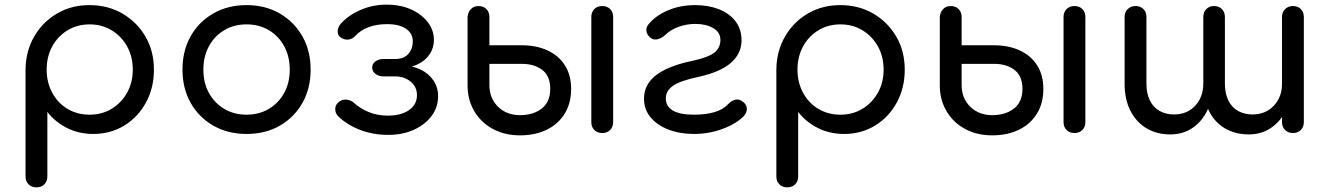

<svg xmlns="http://www.w3.org/2000/svg" viewBox="-20 -573 5726 827"><path d="M137 234Q116 234 103 221Q90 208 90 187V-274Q91 -353 127.5 -416Q164 -479 226 -515Q288 -551 365 -551Q445 -551 507.5 -514.5Q570 -478 606.5 -415.5Q643 -353 643 -273Q643 -194 608.5 -131Q574 -68 515 -32Q456 4 382 4Q320 4 269 -21.5Q218 -47 184 -91V187Q184 208 171 221Q158 234 137 234ZM366 -79Q419 -79 461 -104.5Q503 -130 527.5 -174Q552 -218 552 -273Q552 -329 527.5 -373Q503 -417 461 -442.5Q419 -468 366 -468Q313 -468 271 -442.5Q229 -417 205 -373Q181 -329 181 -273Q181 -218 205 -173.5Q229 -129 271 -104Q313 -79 366 -79Z M1042 4Q962 4 899.5 -31.5Q837 -67 801.5 -129.5Q766 -192 766 -273Q766 -355 801.5 -417.5Q837 -480 899.5 -515.5Q962 -551 1042 -551Q1122 -551 1184 -515.5Q1246 -480 1282 -417.5Q1318 -355 1318 -273Q1318 -192 1282.5 -129.5Q1247 -67 1185 -31.5Q1123 4 1042 4ZM1042 -79Q1096 -79 1138 -104Q1180 -129 1204 -172.5Q1228 -216 1228 -273Q1228 -330 1204 -374Q1180 -418 1138 -443Q1096 -468 1042 -468Q988 -468 946 -443Q904 -418 880 -374Q856 -330 856 -273Q856 -216 880 -172.5Q904 -129 946 -104Q988 -79 1042 -79Z M1652 8Q1606 8 1565.5 -2.5Q1525 -13 1492 -31.5Q1459 -50 1437 -72Q1423 -86 1424 -105Q1425 -124 1441 -135Q1455 -146 1474.5 -143.5Q1494 -141 1507 -128Q1531 -106 1568 -90.5Q1605 -75 1651 -75Q1708 -75 1742 -99Q1776 -123 1776 -163Q1776 -198 1750.5 -220Q1725 -242 1687 -244H1632Q1611 -244 1597 -255Q1583 -266 1583 -282Q1583 -298 1597 -308.5Q1611 -319 1632 -319H1687Q1721 -320 1739.5 -341.5Q1758 -363 1758 -395Q1758 -429 1729 -449Q1700 -469 1647 -469Q1602 -469 1567.5 -456Q1533 -443 1511 -419Q1497 -404 1480 -402.5Q1463 -401 1447 -412Q1434 -421 1434.5 -438.5Q1435 -456 1448 -471Q1480 -507 1532.5 -530Q1585 -553 1645 -553Q1705 -553 1750.5 -532.5Q1796 -512 1822.5 -477.5Q1849 -443 1849 -401Q1849 -367 1831 -340Q1813 -313 1782.5 -297.5Q1752 -282 1716 -281V-290Q1758 -290 1792.5 -273Q1827 -256 1847 -226.5Q1867 -197 1867 -159Q1867 -111 1839 -73.5Q1811 -36 1762.5 -14Q1714 8 1652 8Z M2220 10Q2154 10 2103 -17.5Q2052 -45 2023 -94Q1994 -143 1994 -205V-501Q1996 -521 2008.5 -534Q2021 -547 2041 -547Q2062 -547 2075 -534Q2088 -521 2088 -500V-378H2228Q2290 -378 2338 -356Q2386 -334 2413 -292Q2440 -250 2440 -190Q2440 -128 2412 -83Q2384 -38 2334.5 -14Q2285 10 2220 10ZM2220 -77Q2277 -77 2313.5 -105.5Q2350 -134 2350 -190Q2350 -246 2315.5 -272Q2281 -298 2228 -298H2088V-207Q2088 -150 2125 -113.5Q2162 -77 2220 -77ZM2574 0Q2553 0 2540 -13Q2527 -26 2527 -47V-500Q2527 -521 2540 -534Q2553 -547 2574 -547Q2595 -547 2608 -534Q2621 -521 2621 -500V-47Q2621 -26 2608 -13Q2595 0 2574 0Z M2969 4Q2908 4 2859 -15Q2810 -34 2782 -68Q2754 -102 2754 -147Q2754 -190 2778 -221.5Q2802 -253 2849.5 -275.5Q2897 -298 2967 -312Q3034 -327 3058.5 -347.5Q3083 -368 3083 -401Q3083 -434 3052 -452Q3021 -470 2975 -470Q2938 -470 2903 -457.5Q2868 -445 2845 -422Q2831 -409 2814.5 -404.5Q2798 -400 2787 -407Q2769 -418 2765 -435.5Q2761 -453 2773 -468Q2803 -505 2856 -528Q2909 -551 2975 -551Q3031 -551 3076 -533.5Q3121 -516 3147.5 -482Q3174 -448 3174 -399Q3174 -343 3129 -303Q3084 -263 2989 -242Q2908 -225 2877.5 -202.5Q2847 -180 2848 -148Q2848 -115 2878 -97Q2908 -79 2969 -79Q3020 -79 3057.5 -90Q3095 -101 3118 -126Q3130 -139 3147 -143.5Q3164 -148 3181 -134Q3197 -121 3197 -104.5Q3197 -88 3184 -73Q3150 -39 3091.5 -17.5Q3033 4 2969 4Z M3371 234Q3350 234 3337 221Q3324 208 3324 187V-274Q3325 -353 3361.5 -416Q3398 -479 3460 -515Q3522 -551 3599 -551Q3679 -551 3741.5 -514.5Q3804 -478 3840.5 -415.5Q3877 -353 3877 -273Q3877 -194 3842.5 -131Q3808 -68 3749 -32Q3690 4 3616 4Q3554 4 3503 -21.5Q3452 -47 3418 -91V187Q3418 208 3405 221Q3392 234 3371 234ZM3600 -79Q3653 -79 3695 -104.5Q3737 -130 3761.5 -174Q3786 -218 3786 -273Q3786 -329 3761.5 -373Q3737 -417 3695 -442.5Q3653 -468 3600 -468Q3547 -468 3505 -442.5Q3463 -417 3439 -373Q3415 -329 3415 -273Q3415 -218 3439 -173.5Q3463 -129 3505 -104Q3547 -79 3600 -79Z M4254 10Q4188 10 4137 -17.5Q4086 -45 4057 -94Q4028 -143 4028 -205V-501Q4030 -521 4042.5 -534Q4055 -547 4075 -547Q4096 -547 4109 -534Q4122 -521 4122 -500V-378H4262Q4324 -378 4372 -356Q4420 -334 4447 -292Q4474 -250 4474 -190Q4474 -128 4446 -83Q4418 -38 4368.5 -14Q4319 10 4254 10ZM4254 -77Q4311 -77 4347.5 -105.5Q4384 -134 4384 -190Q4384 -246 4349.5 -272Q4315 -298 4262 -298H4122V-207Q4122 -150 4159 -113.5Q4196 -77 4254 -77ZM4608 0Q4587 0 4574 -13Q4561 -26 4561 -47V-500Q4561 -521 4574 -534Q4587 -547 4608 -547Q4629 -547 4642 -534Q4655 -521 4655 -500V-47Q4655 -26 4642 -13Q4629 0 4608 0Z M5359 6Q5301 6 5256.5 -20Q5212 -46 5187.5 -95Q5163 -144 5163 -213V-500Q5163 -521 5176 -534Q5189 -547 5209 -547Q5230 -547 5243 -534Q5256 -521 5256 -500V-213Q5256 -170 5271 -140Q5286 -110 5313 -95Q5340 -80 5375 -80Q5431 -80 5466.5 -117.5Q5502 -155 5502 -212H5545Q5544 -148 5520 -99Q5496 -50 5454.5 -22Q5413 6 5359 6ZM5021 6Q4963 6 4919 -20Q4875 -46 4849.5 -95Q4824 -144 4824 -213V-500Q4824 -521 4837.5 -534Q4851 -547 4871 -547Q4892 -547 4905 -534Q4918 -521 4918 -500V-213Q4918 -170 4933 -140Q4948 -110 4975 -95Q5002 -80 5037 -80Q5093 -80 5128 -117.5Q5163 -155 5163 -214H5205Q5205 -150 5181.5 -100Q5158 -50 5116.5 -22Q5075 6 5021 6ZM5549 0Q5529 0 5515.5 -13Q5502 -26 5502 -47V-500Q5502 -521 5515.5 -534Q5529 -547 5549 -547Q5570 -547 5583 -534Q5596 -521 5596 -500V-47Q5596 -26 5583 -13Q5570 0 5549 0Z"/></svg>

Font: Comfortaa SemiBold
Style: Regular
Weight: 600
Designer: Johan Aakerlund
Foundry: Johan Aakerlund
Version: Version 3.104; ttfautohint (v1.8.1.43-b0c9)